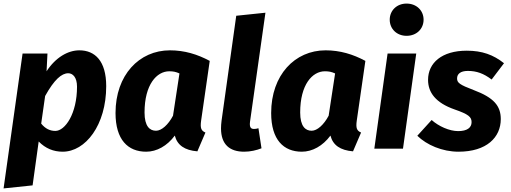

<svg xmlns="http://www.w3.org/2000/svg" viewBox="-32 -830 2855 1072"><path d="M318 17C445 17 561 -131 561 -349C561 -490 498 -549 411 -549C347 -549 278 -509 228 -432L233 -531H94L-12 222L150 205L184 -40C222 -1 267 17 318 17ZM277 -99C248 -99 221 -111 198 -140L220 -294C271 -386 312 -421 349 -421C374 -421 398 -399 398 -346C398 -194 331 -99 277 -99Z M1139 -490C1070 -527 998 -549 917 -549C745 -549 613 -411 613 -199C613 -49 683 17 784 17C843 17 901 -15 944 -73C958 -19 999 9 1070 15L1115 -90C1091 -100 1085 -115 1091 -157ZM839 -100C804 -100 775 -125 775 -202C775 -358 843 -432 913 -432C935 -432 950 -429 970 -420L934 -184C907 -133 870 -100 839 -100Z M1411 -114C1402 -111 1393 -110 1386 -110C1368 -110 1360 -120 1364 -151L1450 -759L1287 -742L1205 -156C1203 -140 1202 -126 1202 -113C1202 -23 1251 17 1331 17C1366 17 1400 9 1428 -2Z M2008 -490C1939 -527 1867 -549 1786 -549C1614 -549 1482 -411 1482 -199C1482 -49 1552 17 1653 17C1712 17 1770 -15 1813 -73C1827 -19 1868 9 1939 15L1984 -90C1960 -100 1954 -115 1960 -157ZM1708 -100C1673 -100 1644 -125 1644 -202C1644 -358 1712 -432 1782 -432C1804 -432 1819 -429 1839 -420L1803 -184C1776 -133 1739 -100 1708 -100Z M2218 0 2292 -531H2132L2058 0ZM2238 -630C2294 -630 2333 -669 2333 -720C2333 -771 2294 -810 2238 -810C2183 -810 2144 -771 2144 -720C2144 -669 2183 -630 2238 -630Z M2526 -98C2477 -98 2417 -125 2378 -160L2298 -72C2350 -21 2437 17 2528 17C2685 17 2764 -63 2764 -165C2764 -239 2725 -285 2613 -327C2534 -357 2520 -368 2520 -392C2520 -417 2539 -434 2580 -434C2629 -434 2668 -420 2713 -386L2782 -477C2723 -524 2660 -547 2574 -547C2435 -547 2358 -479 2358 -384C2358 -314 2400 -256 2506 -219C2584 -192 2601 -177 2601 -148C2601 -117 2576 -98 2526 -98Z"/></svg>

Font: Fira Sans OT
Style: Bold Italic
Weight: 700
Italic angle: -8°
Designer: Carrois Corporate & Edenspiekermann
Foundry: Carrois Corporate GbR & Edenspiekermann AG
Version: Version 2.001